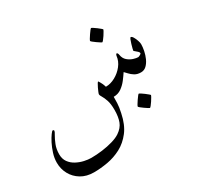

<svg xmlns="http://www.w3.org/2000/svg" viewBox="-168 -681 1291 1241"><g transform="rotate(-30 477.5 -61.0)"><path d="M876 -217.3Q876 -196.3 870.6 -169.2Q865.2 -142.1 854 -117.2Q842.8 -92.3 825.7 -75.9Q808.6 -59.6 784.7 -59.6Q757.8 -59.6 739 -71Q720.2 -82.5 707.8 -96.4Q695.3 -110.4 687.5 -117.7Q673.8 -96.7 654.8 -71.8Q635.7 -46.9 610.6 -29.1Q585.4 -11.2 552.2 -11.2Q552.2 18.6 551.3 35.9Q550.3 53.2 548.1 68.1Q545.9 83 541 105.5Q525.4 182.1 488.8 230Q452.1 277.8 403.6 303.5Q355 329.1 301.5 338.6Q248 348.1 198.7 348.1Q143.6 348.1 103.5 324Q63.5 299.8 42 260.3Q20.5 220.7 20.5 174.3Q20.5 140.1 31.5 105.7Q42.5 71.3 57.1 42.7Q71.8 14.2 84.7 -3.2Q97.7 -20.5 101.1 -20.5Q110.4 -20.5 110.4 -12.7Q110.4 -6.8 98.1 13.4Q85.9 33.7 73.5 64.9Q61 96.2 61 134.8Q61 169.9 78.4 193.6Q95.7 217.3 122.3 231.4Q148.9 245.6 177.7 252Q206.5 258.3 229.5 258.3Q270 258.3 312.5 252.7Q355 247.1 391.8 236.3Q428.7 225.6 451.2 210.4Q488.3 185.5 501.5 150.6Q514.6 115.7 514.6 64Q514.6 19.5 505.4 -7.8Q496.1 -35.2 486.6 -50.3Q477.1 -65.4 477.1 -72.3Q477.1 -76.2 481.9 -88.1Q486.8 -100.1 493.4 -114Q500 -127.9 506.1 -137.9Q512.2 -147.9 514.6 -147.9Q532.7 -122.1 541 -92.8Q576.7 -92.8 611.8 -112.1Q647 -131.3 671.6 -162.8Q696.3 -194.3 700.2 -231Q702.6 -245.1 710.9 -245.1Q711.9 -245.1 715.1 -240.2Q718.3 -235.4 719.2 -228Q723.6 -199.7 742.2 -183.6Q760.7 -167.5 782.5 -160.6Q804.2 -153.8 817.9 -153.8Q821.8 -153.8 832.3 -159.4Q842.8 -165 842.8 -169.9Q842.8 -176.3 834.7 -183.8Q826.7 -191.4 818.6 -197.8Q810.5 -204.1 810.5 -206.1Q810.5 -208.5 813.7 -221.4Q816.9 -234.4 821.8 -250.5Q826.7 -266.6 831.5 -278.6Q836.4 -290.5 839.8 -290.5Q847.7 -290.5 856 -276.9Q864.3 -263.2 870.1 -245.8Q876 -228.5 876 -217.3ZM711.9 -422.4Q711.9 -419.9 705.8 -408.9Q699.7 -397.9 691.2 -385Q682.6 -372.1 674.8 -362.5Q667 -353 664.1 -353Q662.6 -353 652.6 -359.4Q642.6 -365.7 630.4 -374.3Q618.2 -382.8 609.1 -390.4Q600.1 -397.9 600.1 -400.4Q600.1 -403.3 606.4 -414.1Q612.8 -424.8 621.6 -437.7Q630.4 -450.7 637.9 -460.2Q645.5 -469.7 647.5 -469.7Q650.4 -469.7 660.6 -463.1Q670.9 -456.5 682.6 -447.8Q694.3 -439 703.1 -431.4Q711.9 -423.8 711.9 -422.4ZM766.6 99.1Q766.6 101.6 760.5 112.5Q754.4 123.5 745.8 136.5Q737.3 149.4 729.5 158.9Q721.7 168.5 718.8 168.5Q717.3 168.5 707.3 162.1Q697.3 155.8 685.1 147.2Q672.9 138.7 663.8 131.1Q654.8 123.5 654.8 121.1Q654.8 118.2 661.1 107.4Q667.5 96.7 676.3 83.7Q685.1 70.8 692.6 61.3Q700.2 51.8 702.1 51.8Q705.1 51.8 715.3 58.3Q725.6 64.9 737.3 73.7Q749 82.5 757.8 90.1Q766.6 97.7 766.6 99.1Z"/></g></svg>

Font: Scheherazade New
Style: Regular
Weight: 400
Designer: SIL International
Foundry: SIL International
Version: Version 4.000